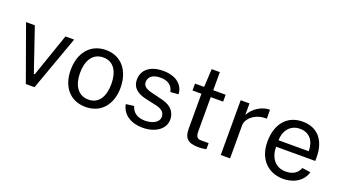

<svg xmlns="http://www.w3.org/2000/svg" viewBox="-57 -1191 3026 1703"><g transform="rotate(20 1456.0 -339.0)"><path d="M481 -517H399L258 -109H249L110 -517H27L213 0H295Z M779 10C927 10 1014 -100 1014 -256C1014 -414 927 -527 780 -527C633 -527 544 -415 544 -255C544 -99 630 10 779 10ZM781 -60C678 -60 631 -147 631 -259C631 -371 678 -457 780 -457C881 -457 926 -372 926 -259C926 -147 882 -60 781 -60Z M1315 10C1439 10 1525 -52 1525 -142C1525 -196 1497 -258 1399 -283L1293 -309C1224 -325 1206 -350 1206 -379C1206 -444 1263 -462 1318 -462C1379 -462 1429 -438 1442 -372L1517 -378C1514 -461 1447 -527 1320 -527C1200 -527 1125 -469 1125 -374C1125 -305 1168 -261 1261 -240L1367 -217C1425 -203 1446 -174 1446 -139C1446 -86 1386 -56 1316 -56C1253 -56 1202 -80 1182 -146L1107 -136C1124 -43 1207 10 1315 10Z M1911 -452V-517H1794V-688H1717L1708 -517H1622V-452H1706V-124C1706 -41 1735 3 1840 3C1877 3 1902 -1 1916 -6V-62H1845C1813 -62 1794 -74 1794 -130V-452Z M2053 0H2141V-313C2141 -377 2221 -448 2327 -442L2326 -527C2249 -527 2171 -476 2136 -408V-517H2053Z M2489 -237H2859V-271C2859 -429 2779 -527 2636 -527C2487 -527 2401 -417 2401 -253C2401 -88 2502 10 2645 10C2744 10 2829 -41 2852 -128L2773 -139C2753 -87 2710 -59 2643 -59C2541 -59 2489 -138 2489 -237ZM2490 -298C2489 -377 2536 -459 2635 -459C2730 -459 2775 -390 2775 -298Z"/></g></svg>

Font: United Sans
Style: Regular
Weight: 400
Designer: Pablo Impallari, Rodrigo Fuenzalida (Modified by Dan O. Williams)
Version: Version 1.000;PS 001.000;hotconv 1.0.88;makeotf.lib2.5.64775